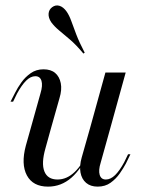

<svg xmlns="http://www.w3.org/2000/svg" viewBox="-20 -685 528 718"><path d="M171 -206.5 150 -130.6Q133.9 -74.2 146 -44Q158.1 -13.7 195.2 -13.7Q229.8 -13.7 259.3 -41.9Q288.7 -70.2 318.5 -131.5V-125.8Q285.5 -54 247.2 -20.6Q208.9 12.9 159.7 12.9Q103.2 12.9 80.6 -29Q58.1 -71 76.6 -140.3L95.2 -206.5ZM95.2 -206.5 131.5 -336.3Q140.3 -365.3 135.1 -382.7Q129.8 -400 112.1 -400Q94.4 -400 77.4 -383.1Q60.5 -366.1 43.5 -334.7L29 -304.8H19.4L37.1 -339.5Q46 -357.3 60.1 -377Q74.2 -396.8 94.8 -411.3Q115.3 -425.8 142.7 -425.8Q170.2 -425.8 186.3 -412.1Q202.4 -398.4 207.3 -373.8Q212.1 -349.2 202.4 -317.7L171 -206.5ZM316.9 -206.5 374.2 -413.7H450L392.7 -206.5ZM356.5 -76.6Q347.6 -48.4 352.8 -31Q358.1 -13.7 375.8 -13.7Q393.5 -13.7 410.5 -30.2Q427.4 -46.8 444.4 -78.2L458.9 -108.1H467.7L450.8 -73.4Q441.9 -56.5 427.8 -36.3Q413.7 -16.1 393.5 -1.6Q373.4 12.9 345.2 12.9Q318.5 12.9 302 -1.2Q285.5 -15.3 281 -39.9Q276.6 -64.5 285.5 -96L316.9 -206.5H392.7ZM291.9 -484.7Q264.5 -517.7 241.1 -537.5Q217.7 -557.3 200.4 -571.8Q183.1 -586.3 171.8 -601.6Q160.5 -618.5 161.7 -633.9Q162.9 -649.2 175 -658.1Q187.9 -667.7 202.4 -663.3Q216.9 -658.9 229 -641.9Q238.7 -628.2 246.4 -606.9Q254 -585.5 265.3 -556Q276.6 -526.6 296.8 -487.9Z"/></svg>

Font: Playfair 144pt SemiCondensed
Style: Italic
Weight: 400
Width: 4
Italic angle: -15.6°
Designer: Claus Eggers Sørensen
Foundry: Claus Eggers Sørensen
Version: Version 2.203